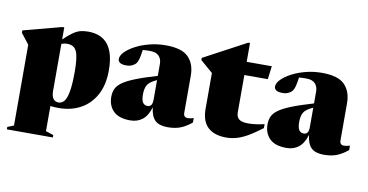

<svg xmlns="http://www.w3.org/2000/svg" viewBox="-80 -859 2482 1295"><g transform="rotate(10 1161.0 -212.0)"><path d="M338.5 201V217.5H23.5V201L66.5 183.5V-369.5L10.5 -441.5V-458L272 -527H285.5V-444.5Q322.5 -480 348.8 -497.8Q375 -515.5 398.2 -521.2Q421.5 -527 450.5 -527Q632 -527 632 -293.5Q632 -192.5 594 -123.8Q556 -55 490.8 -20Q425.5 15 343 15Q313 15 285.5 11.5V183.5ZM407 -245.5Q407 -345.5 389.5 -383.5Q372 -421.5 325 -421.5Q313.5 -421.5 303.8 -419.5Q294 -417.5 285.5 -414V-93Q285.5 -21.5 335 -21.5Q357.5 -21.5 373.5 -41Q389.5 -60.5 398.2 -109.2Q407 -158 407 -245.5Z M1251.5 -45.5Q1212 -13.5 1175.2 0.8Q1138.5 15 1088 15Q1030.5 15 1002.2 -11.5Q974 -38 967 -99.5Q948.5 -39 914.2 -12.8Q880 13.5 832 13.5Q753.5 13.5 716.2 -23.8Q679 -61 679 -121Q679 -150.5 689 -174.2Q699 -198 728 -219.8Q757 -241.5 813.5 -264.2Q870 -287 963.5 -314.5V-396Q963.5 -430 944 -450.5Q924.5 -471 884 -471Q854.5 -471 833.5 -469Q827 -424 821.8 -405.8Q816.5 -387.5 809 -376.5Q800 -364 782.2 -355.5Q764.5 -347 741.5 -347Q711 -347 697.8 -356.5Q684.5 -366 684.5 -381Q684.5 -404.5 709 -429.8Q733.5 -455 775.2 -477.2Q817 -499.5 870.5 -513.2Q924 -527 981.5 -527Q1092 -527 1137.2 -480.8Q1182.5 -434.5 1182.5 -354V-100Q1182.5 -69 1212 -69Q1231.5 -69 1251.5 -76.5ZM886.5 -174.5Q886.5 -135 897.8 -118.8Q909 -102.5 930 -102.5Q945.5 -102.5 954.5 -113.5Q963.5 -124.5 963.5 -154.5V-285.5Q914.5 -263.5 900.5 -239.2Q886.5 -215 886.5 -174.5Z M1537.5 -165.5Q1537.5 -134.5 1556.2 -119.5Q1575 -104.5 1617 -104.5Q1640.5 -104.5 1667 -107.5Q1693.5 -110.5 1729.5 -119V-92Q1673.5 -49.5 1632.2 -26.2Q1591 -3 1557 6Q1523 15 1489 15Q1407.5 15 1363.5 -26Q1319.5 -67 1319.5 -151.5V-397L1234.5 -470.5V-485.5L1525.5 -641H1537.5V-512H1709.5L1698 -421.5H1537.5Z M2321.5 -45.5Q2282 -13.5 2245.2 0.8Q2208.5 15 2158 15Q2100.5 15 2072.2 -11.5Q2044 -38 2037 -99.5Q2018.5 -39 1984.2 -12.8Q1950 13.5 1902 13.5Q1823.5 13.5 1786.2 -23.8Q1749 -61 1749 -121Q1749 -150.5 1759 -174.2Q1769 -198 1798 -219.8Q1827 -241.5 1883.5 -264.2Q1940 -287 2033.5 -314.5V-396Q2033.5 -430 2014 -450.5Q1994.5 -471 1954 -471Q1924.5 -471 1903.5 -469Q1897 -424 1891.8 -405.8Q1886.5 -387.5 1879 -376.5Q1870 -364 1852.2 -355.5Q1834.5 -347 1811.5 -347Q1781 -347 1767.8 -356.5Q1754.5 -366 1754.5 -381Q1754.5 -404.5 1779 -429.8Q1803.5 -455 1845.2 -477.2Q1887 -499.5 1940.5 -513.2Q1994 -527 2051.5 -527Q2162 -527 2207.2 -480.8Q2252.5 -434.5 2252.5 -354V-100Q2252.5 -69 2282 -69Q2301.5 -69 2321.5 -76.5ZM1956.5 -174.5Q1956.5 -135 1967.8 -118.8Q1979 -102.5 2000 -102.5Q2015.5 -102.5 2024.5 -113.5Q2033.5 -124.5 2033.5 -154.5V-285.5Q1984.5 -263.5 1970.5 -239.2Q1956.5 -215 1956.5 -174.5Z"/></g></svg>

Font: Newsreader 72pt ExtraBold
Style: Regular
Weight: 800
Designer: Hugues Gentile
Foundry: Production Type
Version: Version 1.003; ttfautohint (v1.8.3)